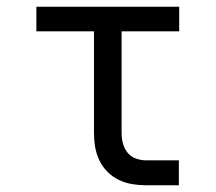

<svg xmlns="http://www.w3.org/2000/svg" viewBox="-20 -550 640 570"><path d="M413 0Q393 0 372 -3.5Q351 -7 332.5 -16Q314 -25 299 -40Q284 -55 275 -74Q266 -93 262.5 -113.5Q259 -134 259 -155V-457H88V-530H512V-457H341V-155Q341 -139 345 -124Q349 -109 358.5 -97Q368 -85 383 -79.5Q398 -74 413 -74H511V0Z"/></svg>

Font: Iosevka Mono
Style: Regular
Weight: 400
Designer: Belleve Invis
Foundry: Belleve Invis
Version: Version 11.1.1